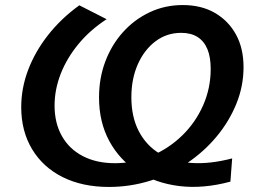

<svg xmlns="http://www.w3.org/2000/svg" viewBox="-20 -730 1028 760"><path d="M411 10Q306 10 228 -29Q150 -68 107 -139.5Q64 -211 64 -306Q64 -381 91.5 -453.5Q119 -526 170.5 -591.5Q222 -657 294 -709L402 -654Q336 -611 290 -555Q244 -499 220 -437Q196 -375 196 -312Q196 -243 225 -191.5Q254 -140 308 -112Q362 -84 435 -84Q511 -84 579.5 -113Q648 -142 701 -193.5Q754 -245 784 -313Q814 -381 814 -457Q814 -504 801 -535.5Q788 -567 762 -583.5Q736 -600 697 -600Q640 -600 595.5 -566.5Q551 -533 525.5 -475.5Q500 -418 500 -345Q500 -267 529.5 -210.5Q559 -154 612 -122Q665 -90 738 -85Q811 -80 899 -103L892 -11Q784 18 690 6.5Q596 -5 524.5 -51Q453 -97 412.5 -172Q372 -247 372 -344Q372 -421 397 -487Q422 -553 467 -603Q512 -653 572.5 -681.5Q633 -710 703 -710Q777 -710 830.5 -679Q884 -648 914 -593.5Q944 -539 944 -464Q944 -389 915.5 -319Q887 -249 837 -189Q787 -129 720 -84Q653 -39 574 -14.5Q495 10 411 10Z"/></svg>

Font: MOST Montserrat SemiBold
Style: Italic
Weight: 600
Italic angle: -11.3°
Designer: Julieta Ulanovsky
Foundry: Julieta Ulanovsky
Version: Version 8.000;March 11, 2024;FontCreator 15.0.0.2926 64-bit